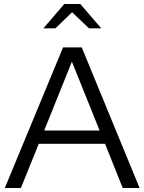

<svg xmlns="http://www.w3.org/2000/svg" viewBox="-20 -936 719 956"><path d="M4 0 294 -700H387L675 0H591L503 -220H173L84 0ZM200 -286H476L338 -629ZM423 -795 339 -875 256 -795H196L300 -916H380L484 -795Z"/></svg>

Font: Red Hat Display
Style: Regular
Weight: 300
Designer: Pentagram, MCKL
Foundry: Pentagram, MCKL
Version: Version 1.023